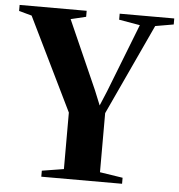

<svg xmlns="http://www.w3.org/2000/svg" viewBox="-71 -793 787 843"><g transform="rotate(5 323.0 -371.5)"><path d="M238 -42V-291L38 -701L-18.5 -716.5V-743H277V-716.5L210 -700.5L343.5 -399L370 -334L397 -398.5L515 -700.5L422.5 -716.5V-743H663V-716.5L582.5 -702.5L397 -302.5V-42L498 -26.5V0H142V-26.5Z"/></g></svg>

Font: Merriweather 120pt
Style: Bold
Weight: 700
Designer: Eben Sorkin
Foundry: Eben Sorkin
Version: Version 2.100